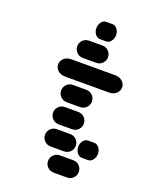

<svg xmlns="http://www.w3.org/2000/svg" viewBox="-156 -947 811 1019"><g transform="rotate(20 250.0 -437.0)"><path d="M275.4 -13.7H349.6Q371.1 -13.7 385.3 -28.3Q399.4 -43 399.4 -62.5Q399.4 -82 385.3 -96.7Q371.1 -111.3 349.6 -111.3H275.4Q253.9 -111.3 239.7 -96.7Q225.6 -82 225.6 -62.5Q225.6 -43 239.7 -28.3Q253.9 -13.7 275.4 -13.7ZM212.9 -138.7H287.1Q308.6 -138.7 322.8 -153.3Q336.9 -168 336.9 -187.5Q336.9 -207 322.8 -221.7Q308.6 -236.3 287.1 -236.3H212.9Q191.4 -236.3 177.2 -221.7Q163.1 -207 163.1 -187.5Q163.1 -168 177.2 -153.3Q191.4 -138.7 212.9 -138.7ZM389.6 -138.7H422.9Q439.5 -138.7 450.7 -153.3Q461.9 -168 461.9 -187.5Q461.9 -207 450.7 -221.7Q439.5 -236.3 422.9 -236.3H389.6Q373 -236.3 361.8 -221.7Q350.6 -207 350.6 -187.5Q350.6 -168 361.8 -153.3Q373 -138.7 389.6 -138.7ZM212.9 -263.7H287.1Q308.6 -263.7 322.8 -278.3Q336.9 -293 336.9 -312.5Q336.9 -332 322.8 -346.7Q308.6 -361.3 287.1 -361.3H212.9Q191.4 -361.3 177.2 -346.7Q163.1 -332 163.1 -312.5Q163.1 -293 177.2 -278.3Q191.4 -263.7 212.9 -263.7ZM212.9 -388.7H287.1Q308.6 -388.7 322.8 -403.3Q336.9 -418 336.9 -437.5Q336.9 -457 322.8 -471.7Q308.6 -486.3 287.1 -486.3H212.9Q191.4 -486.3 177.2 -471.7Q163.1 -457 163.1 -437.5Q163.1 -418 177.2 -403.3Q191.4 -388.7 212.9 -388.7ZM159.2 -513.7H403.3Q430.7 -513.7 446.3 -528.3Q461.9 -543 461.9 -562.5Q461.9 -582 446.3 -596.7Q430.7 -611.3 403.3 -611.3H159.2Q131.8 -611.3 116.2 -596.7Q100.6 -582 100.6 -562.5Q100.6 -543 116.2 -528.3Q131.8 -513.7 159.2 -513.7ZM212.9 -638.7H287.1Q308.6 -638.7 322.8 -653.3Q336.9 -668 336.9 -687.5Q336.9 -707 322.8 -721.7Q308.6 -736.3 287.1 -736.3H212.9Q191.4 -736.3 177.2 -721.7Q163.1 -707 163.1 -687.5Q163.1 -668 177.2 -653.3Q191.4 -638.7 212.9 -638.7ZM264.6 -763.7H297.9Q314.5 -763.7 325.7 -778.3Q336.9 -793 336.9 -812.5Q336.9 -832 325.7 -846.7Q314.5 -861.3 297.9 -861.3H264.6Q248 -861.3 236.8 -846.7Q225.6 -832 225.6 -812.5Q225.6 -793 236.8 -778.3Q248 -763.7 264.6 -763.7Z"/></g></svg>

Font: Workbench
Style: Regular
Weight: 400
Designer: Jens Kutilek
Foundry: Jens Kutilek
Version: Version 2.001